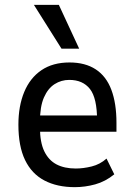

<svg xmlns="http://www.w3.org/2000/svg" viewBox="-20 -764 557 793"><path d="M289 9Q216 9 163.5 -18.5Q111 -46 83.5 -103Q56 -160 56 -249Q56 -326 80 -384Q104 -442 151 -474Q198 -506 267 -506Q332 -506 375.5 -477.5Q419 -449 440 -393Q461 -337 461 -257V-220H128V-287H397L381 -266Q381 -359 351.5 -396.5Q322 -434 266 -434Q233 -434 205.5 -416.5Q178 -399 161.5 -361.5Q145 -324 145 -261V-238Q145 -176 163 -139Q181 -102 213.5 -85Q246 -68 293 -68Q324 -68 358.5 -76.5Q393 -85 420 -109L452 -44Q415 -14 373 -2.5Q331 9 289 9ZM234 -563 120 -744H223L307 -563Z"/></svg>

Font: Nunito Sans 7pt Condensed Medium
Style: Regular
Weight: 500
Width: 3
Designer: Vernon Adams
Foundry: Vernon Adams
Version: Version 3.101;gftools[0.9.27]